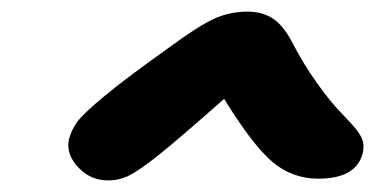

<svg xmlns="http://www.w3.org/2000/svg" viewBox="-20 -730 650 330"><path d="M526.9 -422.9Q481.9 -422.9 447.8 -452.1Q413.6 -481.4 365.2 -560.1Q289.6 -493.2 254.9 -465.3Q220.2 -437.5 202.6 -428.7Q185.1 -419.9 166 -419.9Q135.7 -419.9 114.7 -442.1Q93.8 -464.4 98.1 -488.8Q102.1 -505.9 112.5 -520.3Q123 -534.7 160.2 -565.4Q197.3 -596.2 270 -647.9Q319.8 -684.6 346.9 -697.3Q374 -710 405.8 -710Q431.2 -710 449.5 -697.8Q467.8 -685.5 482.9 -655.8Q502.4 -618.7 523.7 -588.9Q544.9 -559.1 559.1 -543.9Q573.2 -528.8 585 -516.1Q596.7 -503.4 601.6 -492.9Q606.4 -482.4 604 -469.2Q594.2 -422.9 526.9 -422.9Z"/></svg>

Font: Shantell Sans Normal
Style: Bold Italic
Weight: 700
Italic angle: -11.31°
Designer: Stephen Nixon, Anya Danilova, Shantell Martin
Foundry: Arrow Type
Version: Version 1.006;[559af2be0]